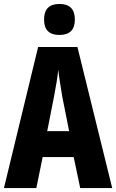

<svg xmlns="http://www.w3.org/2000/svg" viewBox="-20 -952 588 972"><path d="M386 0 353 -157H196L164 0H0L173 -714H372L548 0ZM295 -464Q289 -501 283.5 -536Q278 -571 275 -599Q269 -542 254 -466L219 -288H330ZM281 -932Q359 -932 359 -853Q359 -775 281 -775Q203 -775 203 -853Q203 -932 281 -932Z"/></svg>

Font: Noto Sans ExtraCondensed ExtraBold
Style: Regular
Weight: 800
Width: 2
Designer: Monotype Design Team
Foundry: Monotype Imaging Inc.
Version: Version 2.013; ttfautohint (v1.8.4.7-5d5b)